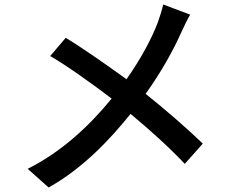

<svg xmlns="http://www.w3.org/2000/svg" viewBox="-20 -793 1040 853"><path d="M705 -773C700 -750 690 -718 682 -696C653 -618 602 -526 542 -441C458 -502 342 -583 272 -625L203 -544C278 -501 396 -416 476 -355C378 -235 255 -119 103 -43L196 40C352 -47 473 -179 560 -287C647 -215 733 -137 801 -65L881 -155C816 -218 714 -307 627 -376C697 -474 751 -571 788 -655C798 -677 813 -708 825 -728Z"/></svg>

Font: Noto Sans Japanese Medium
Style: Regular
Weight: 500
Designer: Ryoko NISHIZUKA (kana & ideographs); Paul D. Hunt (Latin, Greek & Cyrillic); Wenlong ZHANG (bopomofo); Sandoll Communica
Foundry: Adobe Systems Incorporated
Version: Version 1.000;PS 1;hotconv 1.0.78;makeotf.lib2.5.61930